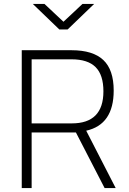

<svg xmlns="http://www.w3.org/2000/svg" viewBox="-20 -951 654 971"><path d="M90 0ZM90 -697H342Q450 -697 502.5 -647.5Q555 -598 555 -493Q555 -321 416 -290L565 0H509L364 -281H140V0H90ZM343 -327Q503 -327 503 -489Q503 -572 463.5 -611.5Q424 -651 342 -651H140V-327ZM146 -931H205L301 -841L397 -931H456L322 -802H280Z"/></svg>

Font: Cairo Light
Style: Regular
Weight: 300
Designer: Mohamed Gaber, the designers of Titillium
Foundry: Kief Type Foundry
Version: Version 2.009; ttfautohint (v1.5.33-1714) -l 8 -r 50 -G 200 